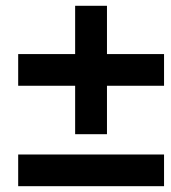

<svg xmlns="http://www.w3.org/2000/svg" viewBox="-20 -640 589 660"><path d="M347.7 -345.2V-178.7H238.3V-345.2H42.5V-454.1H238.3V-620.1H347.7V-454.1H543.9V-345.2ZM42.5 0V-108.9H543.9V0Z"/></svg>

Font: Liberation Sans
Style: Bold Italic
Weight: 700
Italic angle: -12°
Designer: Steve Matteson
Foundry: Ascender Corporation
Version: Version 2.1.5